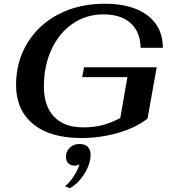

<svg xmlns="http://www.w3.org/2000/svg" viewBox="-20 -729 904 1028"><path d="M66 -274Q66 -399 126.5 -498.5Q187 -598 295 -653.5Q403 -709 540 -709Q688 -709 770 -646.5Q852 -584 852 -473H733Q731 -559 679 -605.5Q627 -652 533 -652Q442 -652 369.5 -602.5Q297 -553 256 -465Q215 -377 215 -266Q215 -161 269.5 -104Q324 -47 426 -47Q481 -47 526.5 -58.5Q572 -70 624 -97L662 -316H420L430 -369H819L770 -94Q707 -45 612 -17.5Q517 10 415 10Q249 10 157.5 -65Q66 -140 66 -274ZM328 268Q352 250 375 214.5Q398 179 405 151Q392 158 379 158Q358 158 345.5 145Q333 132 333 111Q333 82 353.5 62Q374 42 405 42Q435 42 450 57Q465 72 465 100Q465 147 432.5 200Q400 253 354 279Z"/></svg>

Font: Fahkwang SemiBold
Style: Italic
Weight: 600
Italic angle: -10°
Version: Version 1.000; ttfautohint (v1.6)